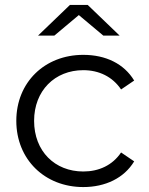

<svg xmlns="http://www.w3.org/2000/svg" viewBox="-20 -752 603 777"><path d="M46 -263C46 -107 161 5 317 5C406 5 482 -31 523 -99L470 -135C435 -83 380 -58 317 -58C202 -58 118 -140 118 -263C118 -385 202 -468 317 -468C380 -468 435 -442 470 -390L523 -426C482 -494 408 -530 317 -530C161 -530 46 -419 46 -263ZM200 -608 299 -691 398 -608H464L335 -732H263L134 -608Z"/></svg>

Font: Malon Grotesk
Style: Regular
Weight: 400
Designer: Julieta Ulanovsky
Foundry: Julieta Ulanovsky
Version: Version 7.200